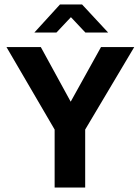

<svg xmlns="http://www.w3.org/2000/svg" viewBox="-20 -841 627 861"><path d="M163 -630 297 -385 433 -630H582L362 -260V0H225V-260L9 -630ZM249 -821H348L465 -695H363L298 -764L233 -695H134Z"/></svg>

Font: Mukta Vaani
Style: Bold
Weight: 700
Designer: Noopur Datye, Girish Dalvi, Yashodeep Gholap, Pallavi Karambelkar
Foundry: Ek Type
Version: Version 2.538;PS 1.000;hotconv 16.6.51;makeotf.lib2.5.65220;